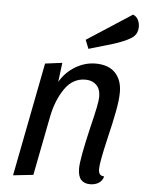

<svg xmlns="http://www.w3.org/2000/svg" viewBox="-55 -811 659 875"><g transform="rotate(5 274.5 -373.5)"><path d="M368 -530Q427 -530 458 -497.5Q489 -465 489 -409Q489 -374 479 -321.5Q469 -269 451 -194Q425 -83 425 -54Q425 -39 430 -30.5Q435 -22 451 -21Q446 -1 429.5 9.5Q413 20 390 20Q363 20 348.5 4Q334 -12 334 -48Q334 -91 369 -239Q397 -351 397 -380Q397 -416 378 -434.5Q359 -453 328 -453Q270 -453 233.5 -400Q197 -347 182 -272L129 0L37 10L138 -510L216 -520L205 -432Q232 -478 276 -504Q320 -530 368 -530ZM549 -714Q549 -679 520.5 -661Q492 -643 438 -626L329 -594L313 -634L518 -767Q534 -761 541.5 -746Q549 -731 549 -714Z"/></g></svg>

Font: Sansita Light Italic
Style: Regular
Weight: 300
Italic angle: -11°
Designer: Pablo Cosgaya
Foundry: Omnibus-Type
Version: Version 1.006